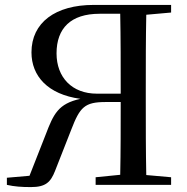

<svg xmlns="http://www.w3.org/2000/svg" viewBox="-20 -752 759 781"><path d="M369 0H676V-31L575 -40C573 -138 573 -239 573 -339V-392C573 -493 573 -593 575 -692L676 -701V-732H361C205 -732 108 -660 108 -539C108 -443 174 -368 307 -350C217 -330 198 -289 166 -205L100 -37L8 -29V0C39 7 68 9 106 9C166 9 186 -11 204 -57L270 -225C305 -316 324 -337 410 -337H471C471 -234 471 -137 469 -41L369 -31ZM471 -371H374C273 -371 210 -437 210 -535C210 -637 268 -696 385 -696H469C471 -597 471 -496 471 -371Z"/></svg>

Font: Noto Serif TC Medium
Style: Regular
Weight: 500
Designer: Ryoko NISHIZUKA 西塚涼子 (kana & ideographs); Frank Grießhammer (Latin, Greek & Cyrillic); Wenlong ZHANG 张文龙 (bopomofo); San
Foundry: Adobe
Version: Version 2.001;hotconv 1.1.0;makeotfexe 2.6.0